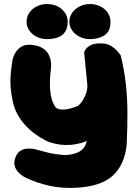

<svg xmlns="http://www.w3.org/2000/svg" viewBox="-20 -712 679 947"><path d="M357 214Q287 218 225 204.5Q163 191 108 165Q108 165 97 159Q86 153 73 140.5Q60 128 53.5 110Q47 92 55 68Q63 44 78.5 33.5Q94 23 110 21.5Q126 20 137.5 21.5Q149 23 149 23Q184 32 208 38.5Q232 45 253 48Q274 51 297 53Q344 51 369 37.5Q394 24 404 -2.5Q414 -29 413 -70Q417 -138 416.5 -186.5Q416 -235 412.5 -275Q409 -315 404.5 -357.5Q400 -400 395 -455Q395 -455 401 -466Q407 -477 424 -487.5Q441 -498 474 -498Q508 -499 530 -484Q552 -469 563.5 -454.5Q575 -440 575 -440Q593 -366 600.5 -299.5Q608 -233 608.5 -161.5Q609 -90 605 0Q595 101 536 154.5Q477 208 357 214ZM220 -12Q178 -31 141 -60.5Q104 -90 78 -128.5Q52 -167 43 -212Q35 -250 32.5 -280.5Q30 -311 32.5 -343Q35 -375 42 -418Q42 -418 45.5 -429.5Q49 -441 58.5 -456Q68 -471 86 -482Q104 -493 133 -491Q168 -488 188.5 -475.5Q209 -463 218.5 -445.5Q228 -428 230.5 -411Q233 -394 232 -383Q231 -372 231 -372Q224 -314 227 -274Q230 -234 239 -211.5Q248 -189 256 -181Q268 -171 294 -171.5Q320 -172 363 -189Q368 -191 379.5 -205Q391 -219 401.5 -243Q412 -267 411 -298L550 -325Q564 -244 549 -183Q534 -122 496 -78Q467 -46 424 -24Q381 -2 329 2.5Q277 7 220 -12ZM424 -519Q396 -519 373 -530.5Q350 -542 336 -561.5Q322 -581 322 -605Q322 -629 336 -649Q350 -669 373 -680.5Q396 -692 424 -692Q452 -692 475 -680.5Q498 -669 511.5 -649Q525 -629 525 -605Q525 -557 495.5 -538Q466 -519 424 -519ZM212 -519Q184 -519 161 -530.5Q138 -542 124.5 -561.5Q111 -581 111 -605Q111 -629 124.5 -649Q138 -669 161 -680.5Q184 -692 212 -692Q241 -692 264 -680.5Q287 -669 300.5 -649Q314 -629 314 -605Q314 -573 300.5 -554Q287 -535 264 -527Q241 -519 212 -519Z"/></svg>

Font: Sour Gummy Black
Style: Regular
Weight: 900
Designer: Stefie Justprince
Foundry: Eifetstype
Version: Version 1.000